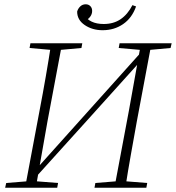

<svg xmlns="http://www.w3.org/2000/svg" viewBox="-20 -876 821 896"><path d="M4 0 9 -22 120 -31H137L251 -22L247 0ZM97 0 165 -362Q180 -440 193.5 -518Q207 -596 219 -674H270L202 -312L147 0ZM118 -652 122 -674H364L360 -652L249 -642H231ZM421 0 425 -22 536 -31H554L667 -22L663 0ZM514 0 582 -362 638 -674H687L619 -312Q605 -234 591 -156Q577 -78 565 0ZM534 -652 538 -674H781L776 -652L666 -642H648ZM127 -27 126 -70H134L396 -362L658 -654L661 -611H654L391 -319ZM459 -735Q411 -735 375.5 -759Q340 -783 340 -822Q344 -836 354.5 -846Q365 -856 380 -856Q393 -856 401.5 -847.5Q410 -839 410 -825Q410 -810 400.5 -797.5Q391 -785 374 -777L370 -808Q385 -786 408 -775Q431 -764 464 -764Q510 -764 543 -786.5Q576 -809 598 -852L615 -846Q596 -792 554.5 -763.5Q513 -735 459 -735Z"/></svg>

Font: Source Serif 4 36pt Light
Style: Italic
Weight: 300
Italic angle: -12°
Designer: Frank Grießhammer
Foundry: Adobe Systems Incorporated
Version: Version 4.004;hotconv 1.0.116;makeotfexe 2.5.65601